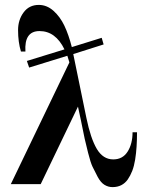

<svg xmlns="http://www.w3.org/2000/svg" viewBox="-20 -746 606 778"><path d="M83 -537.1H64.9Q53.2 -575.2 53.2 -624Q53.2 -665.5 75.7 -695.8Q98.1 -726.1 137.2 -726.1Q169.9 -726.1 196.8 -702.1Q223.6 -678.2 241 -641.6Q258.3 -605 271 -555.2L392.1 -592.8L399.9 -565.9L276.9 -526.9L330.1 -268.1Q347.2 -185.1 372.3 -142.6Q397.5 -100.1 439 -100.1Q477.1 -100.1 497.1 -131.6Q517.1 -163.1 517.1 -210H535.2Q535.2 -178.2 533.4 -151.6Q531.7 -125 527.6 -99.1Q523.4 -73.2 515.9 -53.7Q508.3 -34.2 497.8 -19Q487.3 -3.9 471.7 4.2Q456.1 12.2 436 12.2Q418.5 12.2 403.3 2.9Q388.2 -6.3 375.7 -29.5Q363.3 -52.7 355 -70.3Q346.7 -87.9 336.9 -127Q327.1 -166 323.2 -183.6Q319.3 -201.2 310.5 -245.6Q309.6 -249.5 309.3 -251.5Q309.1 -253.4 308.3 -256.6Q307.6 -259.8 307.1 -262.2L295.9 -314L145 0H23.9L261.2 -493.2L252.9 -520L98.1 -472.2L88.9 -499L241.2 -545.9Q205.1 -620.1 140.1 -620.1Q77.6 -620.1 83 -537.1Z"/></svg>

Font: Flanker Steampunk
Style: Bold
Weight: 700
Designer: Alexey Kryukov, Leonardo Di Lena
Foundry: Alexey Kryukov, Leonardo Di Lena
Version: 1.210